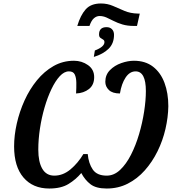

<svg xmlns="http://www.w3.org/2000/svg" viewBox="-20 -1073 992 1103"><path d="M424 -924Q442 -985 472 -1019Q502 -1053 560 -1053Q597 -1053 629 -1039Q661 -1025 695 -1010.5Q729 -996 772 -995H783L767 -924H749Q712 -924 683.5 -932.5Q655 -941 633 -952.5Q611 -964 591.5 -972.5Q572 -981 552 -981Q535 -981 520 -968.5Q505 -956 494 -924ZM525 -783Q580 -804 580 -831Q580 -841 572.5 -845.5Q565 -850 557 -855.5Q549 -861 549 -875Q549 -917 592 -917Q612 -917 623.5 -905Q635 -893 635 -873Q635 -823 603.5 -792.5Q572 -762 519 -746ZM263 10Q169 10 115 -53Q61 -116 61 -232Q61 -295 76.5 -363.5Q92 -432 121 -496Q150 -560 192 -611.5Q234 -663 287.5 -693.5Q341 -724 405 -724Q450 -724 485.5 -699Q521 -674 521 -630Q521 -585 491 -561.5Q461 -538 417 -536Q419 -569 418.5 -598Q418 -627 409.5 -645Q401 -663 376 -663Q349 -663 323.5 -635.5Q298 -608 275.5 -561Q253 -514 236 -455.5Q219 -397 209.5 -334.5Q200 -272 200 -213Q200 -143 223 -103.5Q246 -64 292 -64Q342 -64 385 -100Q428 -136 459 -188H484Q489 -134 513 -99Q537 -64 593 -64Q635 -64 670 -97Q705 -130 732.5 -184Q760 -238 779 -302.5Q798 -367 808 -432Q818 -497 818 -550Q818 -663 759 -663Q725 -663 701.5 -627.5Q678 -592 669 -536Q626 -536 605.5 -556Q585 -576 585 -603Q585 -643 611.5 -670Q638 -697 676.5 -710.5Q715 -724 749 -724Q815 -724 859 -690Q903 -656 925 -597Q947 -538 947 -463Q946 -399 930.5 -332Q915 -265 885 -204Q855 -143 812 -94.5Q769 -46 714 -18Q659 10 593 10Q532 10 500 -14.5Q468 -39 447 -79Q416 -42 373.5 -16Q331 10 263 10Z"/></svg>

Font: Noto Serif ExtraCondensed
Style: Bold Italic
Weight: 700
Width: 2
Italic angle: -12°
Designer: Monotype Design Team
Foundry: Monotype Imaging Inc.
Version: Version 2.013; ttfautohint (v1.8.4.7-5d5b)